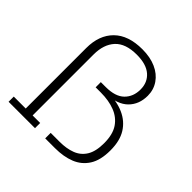

<svg xmlns="http://www.w3.org/2000/svg" viewBox="-158 -729 864 864"><g transform="rotate(45 274.5 -296.5)"><path d="M309 0H247V-35H304Q347 -35 380 -47.5Q413 -60 431.5 -90Q450 -120 450 -172Q450 -228 428 -260.5Q406 -293 367.5 -308Q329 -323 278 -323H245V-356H276Q337 -356 366 -384.5Q395 -413 395 -459Q395 -504 364 -531Q333 -558 272 -558Q201 -558 167.5 -521.5Q134 -485 134 -421V-33H182V0H14V-33H90V-418Q90 -500 137 -546.5Q184 -593 273 -593Q323 -593 360 -576.5Q397 -560 417.5 -530Q438 -500 438 -462Q438 -407 403.5 -372.5Q369 -338 298 -335L299 -346Q358 -346 401.5 -326.5Q445 -307 469 -268.5Q493 -230 493 -169Q493 -107 469.5 -70Q446 -33 405 -16.5Q364 0 309 0Z"/></g></svg>

Font: Rokkitt ExtraLight
Style: Regular
Weight: 250
Version: Version 3.103